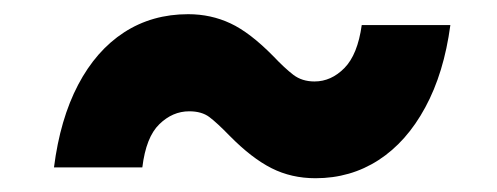

<svg xmlns="http://www.w3.org/2000/svg" viewBox="-20 -432 715 276"><path d="M57.6 -191.4Q66.4 -260.7 92.3 -310.1Q118.2 -359.4 158.4 -385.5Q198.7 -411.6 250.5 -411.6Q283.2 -411.6 311.3 -398.4Q339.4 -385.3 373 -351.1Q389.2 -334 401.6 -324.5Q414.1 -314.9 432.1 -314.9Q456.1 -314.9 475.1 -334.2Q494.1 -353.5 500 -396H627.4Q618.2 -327.1 591.3 -277.6Q564.5 -228 524.2 -201.9Q483.9 -175.8 433.6 -175.8Q398.9 -175.8 370.4 -190.2Q341.8 -204.6 310.1 -236.8Q292 -255.4 281 -263.7Q270 -272 252 -272Q228 -272 209 -253.4Q189.9 -234.9 184.6 -191.4Z"/></svg>

Font: Inter 24pt ExtraBold
Style: Italic
Weight: 800
Italic angle: -9.3988°
Designer: Rasmus Andersson
Foundry: rsms
Version: Version 4.001;git-66647c0bb